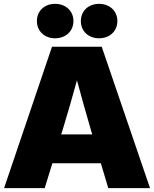

<svg xmlns="http://www.w3.org/2000/svg" viewBox="-20 -968 793 988"><path d="M1 0H210L249.5 -127.9H499L537.1 0H752L503.4 -727.5H247.6ZM489.7 -771C544.4 -771 584 -807.6 584 -859.9C584 -911.6 544.4 -948.2 489.7 -948.2C435.1 -948.2 396 -911.6 396 -859.9C396 -807.6 435.1 -771 489.7 -771ZM263.2 -771C318.4 -771 357.9 -807.6 357.9 -859.9C357.9 -911.6 318.4 -948.2 263.2 -948.2C209 -948.2 169.9 -911.6 169.9 -859.9C169.9 -807.6 209 -771 263.2 -771ZM294.9 -276.4 301.8 -297.9C327.6 -383.3 352.1 -466.3 376 -554.7C399.9 -466.3 423.3 -383.3 448.2 -297.9L454.6 -276.4Z"/></svg>

Font: Raveo Display Display ExtraBold
Style: Regular
Weight: 800
Designer: Jakub Foglar, Rasmus Andersson (Inter)
Foundry: Jakubfoglar.com
Version: Version 1.100;Glyphs 3.2.3 (3260)